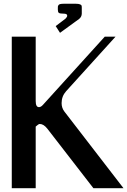

<svg xmlns="http://www.w3.org/2000/svg" viewBox="-20 -983 665 1003"><path d="M407.2 -942.9V-911.6Q406.7 -895 393.6 -884.3L293.5 -811.5L271 -846.7L322.3 -885.7Q331.1 -894.5 331.1 -900.9Q331.1 -911.6 313.5 -911.6Q292.5 -911.6 287.4 -915.8Q282.2 -919.9 282.2 -932.1V-942.9Q282.2 -948.2 282.7 -950.7Q283.2 -953.1 285.9 -956.8Q288.6 -960.4 295.4 -961.9Q302.2 -963.4 313.5 -963.4H376Q390.6 -963.4 397.7 -960.4Q404.8 -957.5 406 -954.1Q407.2 -950.7 407.2 -942.9ZM166.5 -791.5V-455.1Q166.5 -423.3 183.6 -423.3Q193.8 -423.3 204.6 -435.5L527.3 -791.5H583.5L325.2 -506.3Q301.8 -480 301.8 -444.3Q301.8 -419.9 315.9 -400.9L625 0H467.8L227.5 -310.5Q208 -335.4 187.5 -335.4Q181.2 -335.4 166.5 -321.8V0H41.5V-791.5Z"/></svg>

Font: Gputeks
Style: Bold
Weight: 600
Width: 8
Version: Version 0.9